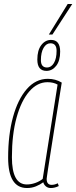

<svg xmlns="http://www.w3.org/2000/svg" viewBox="-20 -937 384 967"><path d="M236 10Q221 10 211 1.5Q201 -7 198 -19Q182 -7 161 1.5Q140 10 116 10Q21 10 21 -143Q21 -258 45.5 -347.5Q70 -437 115 -488.5Q160 -540 221 -540Q260 -540 291 -521Q270 -393 256.5 -306.5Q243 -220 234.5 -167Q226 -114 222 -86.5Q218 -59 216.5 -48.5Q215 -38 215 -36Q215 -6 240 -6Q248 -6 255.5 -8Q263 -10 271 -14L276 0Q256 10 236 10ZM195 -36 270 -511Q249 -523 219 -523Q168 -523 127.5 -476.5Q87 -430 63.5 -345Q40 -260 40 -145Q40 -8 115 -8Q136 -8 157.5 -15.5Q179 -23 195 -36ZM214 -580Q168 -580 168 -637Q168 -684 188 -710Q208 -736 237 -736Q283 -736 283 -677Q283 -631 263 -605.5Q243 -580 214 -580ZM217 -597Q238 -597 251.5 -619.5Q265 -642 265 -681Q265 -719 234 -719Q213 -719 199.5 -696Q186 -673 186 -634Q186 -597 217 -597ZM226 -763 321 -917H344L244 -763Z"/></svg>

Font: Georama Condensed Thin
Style: Italic
Weight: 100
Width: 3
Italic angle: -9°
Designer: Jean-Baptiste Levee
Foundry: Production Type
Version: Version 1.000